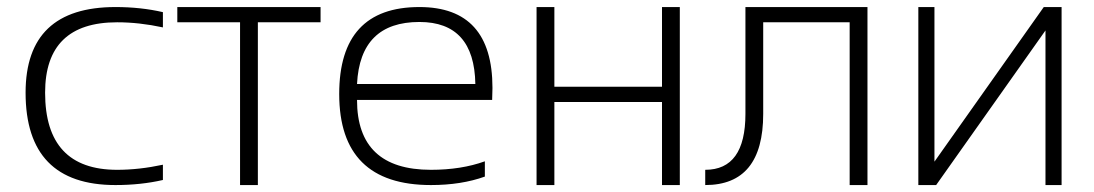

<svg xmlns="http://www.w3.org/2000/svg" viewBox="-20 -533 3151 553"><path d="M449.2 -14.6Q385.7 0 312.5 0Q53.7 0 53.7 -266.1Q53.7 -512.7 312.5 -512.7Q385.7 -512.7 449.2 -498V-454.1Q380.9 -468.8 317.4 -468.8Q109.9 -468.8 109.9 -266.1Q109.9 -43.9 317.4 -43.9Q380.9 -43.9 449.2 -58.6Z M903.3 -512.7V-468.8H722.7V0H671.4V-468.8H490.7V-512.7Z M1188 -512.7Q1398.4 -512.7 1398.4 -279.8Q1398.4 -263.2 1397.5 -245.1H1008.3Q1008.3 -43.9 1221.2 -43.9Q1308.6 -43.9 1376.5 -68.4V-24.4Q1308.6 0 1221.2 0Q957 0 957 -262.2Q957 -512.7 1188 -512.7ZM1008.3 -291H1349.1Q1346.2 -469.7 1188 -469.7Q1017.1 -469.7 1008.3 -291Z M1525.4 0V-512.7H1576.7V-283.2H1886.7V-512.7H1938V0H1886.7V-239.3H1576.7V0Z M2011.2 -43.9Q2127 -43.9 2127 -205.1V-512.7H2478.5V0H2427.2V-468.8H2178.2V-205.1Q2178.2 0 2011.2 0Z M2991.2 0V-445.3L2676.3 0H2625V-512.7H2671.4V-67.4L2986.3 -512.7H3037.6V0Z"/></svg>

Font: Voltera Light
Style: Light
Weight: 300
Designer: Bernd Montag
Version: Version 1.301